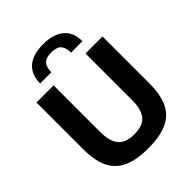

<svg xmlns="http://www.w3.org/2000/svg" viewBox="-271 -1135 1293 1293"><g transform="rotate(-45 375.5 -488.5)"><path d="M376 10Q289 10 229 -8.5Q169 -27 131.5 -65.5Q94 -104 77.5 -162Q61 -220 61 -298V-741H224V-299Q224 -207 260 -165Q296 -123 376 -123Q456 -123 492 -164.5Q528 -206 528 -299V-741H690V-298Q690 -219 673.5 -161Q657 -103 620 -65Q583 -27 523 -8.5Q463 10 376 10ZM463 -814Q463 -862 442.5 -885.5Q422 -909 370 -909Q318 -909 297 -885.5Q276 -862 276 -814H169Q169 -852 180.5 -884Q192 -916 216.5 -939Q241 -962 279 -974.5Q317 -987 370 -987Q423 -987 461 -974.5Q499 -962 524 -939Q549 -916 560.5 -884.5Q572 -853 572 -814Z"/></g></svg>

Font: Encode Sans Narrow
Style: Bold
Weight: 700
Designer: Pablo Impallari, Andres Torresi
Foundry: Pablo Impallari, Andres Torresi
Version: Version 1.000; ttfautohint (v1.00) -l 8 -r 50 -G 200 -x 14 -